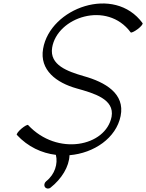

<svg xmlns="http://www.w3.org/2000/svg" viewBox="-20 -883 857 1127"><path d="M79 -91C144 -21 225 16 308 26C321 78 302 141 251 181C240 190 237 205 244 215C251 225 265 227 276 219C342 167 386 95 388 28C532 16 662 -73 688 -202C715 -334 597 -401 472 -436C376 -464 270 -501 286 -603C315 -782 608 -881 747 -693C750 -689 768 -697 788 -712C807 -726 820 -742 817 -747C651 -974 274 -836 233 -597C211 -471 312 -397 430 -364C533 -335 653 -301 635 -198C601 -23 316 35 145 -149C142 -153 124 -143 106 -128C87 -112 75 -95 79 -91Z"/></svg>

Font: Nupuram Light Oblique
Style: Regular
Weight: 300
Designer: Santhosh Thottingal (santhosh.thottingal@gmail.com)
Foundry: SMC
Version: Version 1.000